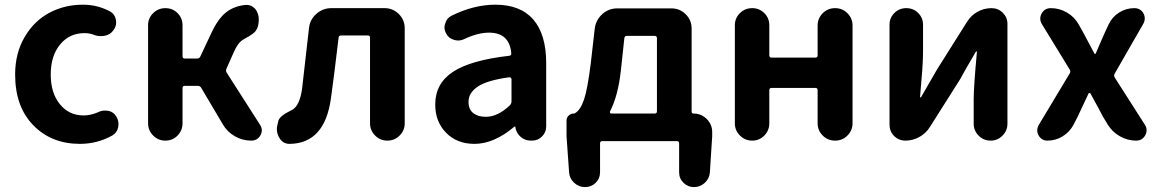

<svg xmlns="http://www.w3.org/2000/svg" viewBox="-20 -594 4914 811"><path d="M317.4 13.7Q197.3 13.7 120.6 -64.9Q43.9 -143.6 43.9 -279.3Q43.9 -369.1 84 -437.5Q124 -505.9 188.5 -540Q252.9 -574.2 330.1 -574.2Q391.6 -574.2 444.3 -545.9Q465.8 -534.2 469.7 -508.8Q470.7 -503.9 470.7 -500Q470.7 -480.5 458 -464.8Q444.3 -446.3 419.9 -442.4Q412.1 -441.4 405.3 -441.4Q388.7 -441.4 373 -448.2Q355.5 -454.1 336.9 -454.1Q273.4 -454.1 233.9 -406.2Q194.3 -358.4 194.3 -279.3Q194.3 -201.2 232.9 -153.8Q271.5 -106.4 333 -106.4Q363.3 -106.4 394.5 -120.1Q408.2 -127 422.9 -127Q429.7 -127 437.5 -126Q460 -121.1 470.7 -102.5Q480.5 -86.9 480.5 -70.3Q480.5 -63.5 479.5 -57.6Q474.6 -33.2 454.1 -21.5Q390.6 13.7 317.4 13.7Z M936.5 -303.7Q932.6 -294.9 937.5 -287.1L1078.1 -67.4Q1085.9 -55.7 1085.9 -43.9Q1085.9 -33.2 1080.1 -22.5Q1067.4 0 1041 0Q1003.9 0 971.7 -18.6Q939.5 -37.1 920.9 -69.3L830.1 -222.7Q825.2 -231.4 815.4 -231.4H760.7Q751 -231.4 751 -221.7V-73.2Q751 -43 730 -21.5Q709 0 678.7 0Q648.4 0 627 -21.5Q605.5 -43 605.5 -73.2V-487.3Q605.5 -517.6 627 -538.6Q648.4 -559.6 678.7 -559.6Q709 -559.6 730 -538.6Q751 -517.6 751 -487.3V-356.4Q751 -346.7 760.7 -346.7H812.5Q822.3 -346.7 826.2 -355.5L873 -455.1Q901.4 -515.6 935.1 -542Q968.8 -568.4 1016.6 -573.2Q1019.5 -573.2 1021.5 -573.2Q1045.9 -573.2 1061.5 -551.8Q1073.2 -533.2 1073.2 -511.7Q1073.2 -504.9 1072.3 -498L1070.3 -485.4Q1068.4 -478.5 1064.9 -471.7Q1061.5 -464.8 1057.6 -460.4Q1053.7 -456.1 1045.9 -450.2Q1038.1 -444.3 1033.7 -441.9Q1029.3 -439.5 1019 -433.6Q1008.8 -427.7 1005.9 -425.8Q984.4 -413.1 966.8 -372.1Z M1204.1 13.7Q1204.1 13.7 1203.1 13.7Q1175.8 13.7 1161.1 -9.8Q1149.4 -28.3 1149.4 -48.8Q1149.4 -55.7 1151.4 -64.5L1154.3 -77.1Q1155.3 -85.9 1159.7 -92.3Q1164.1 -98.6 1171.4 -104.5Q1178.7 -110.4 1184.1 -113.8Q1189.5 -117.2 1200.7 -123Q1211.9 -128.9 1215.8 -130.9Q1246.1 -149.4 1255.9 -218.8Q1264.6 -293.9 1285.2 -475.6Q1289.1 -511.7 1316.4 -535.6Q1343.8 -559.6 1379.9 -559.6H1604.5Q1639.6 -559.6 1664.6 -534.7Q1689.5 -509.8 1689.5 -474.6V-73.2Q1689.5 -43 1668 -21.5Q1646.5 0 1616.2 0Q1585.9 0 1564.5 -21.5Q1543 -43 1543 -73.2V-434.6Q1543 -444.3 1533.2 -444.3H1420.9Q1411.1 -444.3 1410.2 -434.6Q1389.6 -260.7 1377.9 -178.7Q1351.6 11.7 1204.1 13.7Z M1984.4 13.7Q1910.2 13.7 1864.3 -33.2Q1818.4 -80.1 1818.4 -152.3Q1818.4 -241.2 1893.1 -290.5Q1967.8 -339.8 2130.9 -358.4Q2140.6 -359.4 2139.6 -369.1Q2131.8 -456.1 2045.9 -456.1Q1998 -456.1 1940.4 -428.7Q1927.7 -422.9 1915 -422.9Q1906.2 -422.9 1897.5 -425.8Q1876 -431.6 1865.2 -451.2Q1857.4 -464.8 1857.4 -478.5Q1857.4 -486.3 1860.4 -494.1Q1866.2 -516.6 1886.7 -527.3Q1981.4 -574.2 2072.3 -574.2Q2178.7 -574.2 2232.9 -511.2Q2287.1 -448.2 2287.1 -327.1V-59.6Q2287.1 -35.2 2269.5 -17.6Q2252 0 2227.5 0H2222.7Q2198.2 0 2180.2 -15.1Q2162.1 -30.3 2157.2 -53.7V-58.6Q2156.2 -59.6 2154.8 -59.6Q2153.3 -59.6 2152.3 -58.6Q2066.4 13.7 1984.4 13.7ZM2032.2 -100.6Q2083 -100.6 2133.8 -149.4Q2140.6 -156.2 2140.6 -166V-258.8Q2140.6 -262.7 2137.7 -265.6Q2135.7 -267.6 2131.8 -267.6Q2131.8 -267.6 2130.9 -267.6Q2038.1 -254.9 1998.5 -228.5Q1959 -202.1 1959 -164.1Q1959 -131.8 1979 -116.2Q1999 -100.6 2032.2 -100.6Z M2556.6 -123Q2555.7 -120.1 2557.1 -117.2Q2558.6 -114.3 2562.5 -114.3H2745.1Q2754.9 -114.3 2754.9 -124V-432.6Q2754.9 -442.4 2745.1 -442.4H2627.9Q2618.2 -442.4 2617.2 -432.6L2602.5 -295.9Q2590.8 -189.5 2556.6 -123ZM2901.4 -123Q2901.4 -114.3 2910.2 -114.3Q2942.4 -114.3 2965.3 -91.3Q2988.3 -68.4 2988.3 -36.1V-18.6L2978.5 133.8Q2976.6 160.2 2957 178.2Q2937.5 196.3 2911.1 196.3Q2885.7 196.3 2867.2 178.2Q2848.6 160.2 2848.6 133.8V11.7Q2848.6 2 2838.9 2H2524.4Q2514.6 2 2514.6 11.7V133.8Q2514.6 160.2 2496.1 178.2Q2477.5 196.3 2451.2 196.3Q2424.8 196.3 2405.3 178.2Q2385.7 160.2 2383.8 133.8L2373 -18.6V-85Q2373 -96.7 2381.8 -105.5Q2390.6 -114.3 2403.3 -114.3Q2406.2 -114.3 2409.2 -116.2Q2431.6 -128.9 2446.8 -173.3Q2461.9 -217.8 2475.6 -328.1L2492.2 -473.6Q2497.1 -509.8 2523.9 -534.2Q2550.8 -558.6 2586.9 -558.6H2816.4Q2851.6 -558.6 2876.5 -533.7Q2901.4 -508.8 2901.4 -473.6Z M3084 -73.2V-487.3Q3084 -517.6 3105.5 -538.6Q3127 -559.6 3157.2 -559.6Q3187.5 -559.6 3208.5 -538.6Q3229.5 -517.6 3229.5 -487.3V-360.4Q3229.5 -350.6 3239.3 -350.6H3423.8Q3433.6 -350.6 3433.6 -360.4V-486.3Q3433.6 -516.6 3455.1 -538.1Q3476.6 -559.6 3507.3 -559.6Q3538.1 -559.6 3559.6 -538.1Q3581.1 -516.6 3581.1 -486.3V-73.2Q3581.1 -43 3559.6 -21.5Q3538.1 0 3507.3 0Q3476.6 0 3455.1 -21.5Q3433.6 -43 3433.6 -73.2V-212.9Q3433.6 -222.7 3423.8 -222.7H3239.3Q3229.5 -222.7 3229.5 -212.9V-73.2Q3229.5 -43 3208.5 -21.5Q3187.5 0 3157.2 0Q3127 0 3105.5 -21.5Q3084 -43 3084 -73.2Z M3804.7 0Q3776.4 0 3756.8 -19.5Q3737.3 -39.1 3737.3 -67.4V-489.3Q3737.3 -518.6 3757.8 -539.1Q3778.3 -559.6 3808.1 -559.6Q3837.9 -559.6 3858.4 -539.1Q3878.9 -518.6 3878.9 -489.3V-382.8Q3878.9 -358.4 3877.4 -327.6Q3876 -296.9 3871.6 -249Q3867.2 -201.2 3866.2 -184.6Q3866.2 -182.6 3868.2 -182.6Q3870.1 -182.6 3871.1 -184.6Q3932.6 -291 3937.5 -299.8L4065.4 -502.9Q4082 -529.3 4109.4 -544.4Q4136.7 -559.6 4168 -559.6Q4196.3 -559.6 4215.8 -540Q4235.4 -520.5 4235.4 -493.2V-71.3Q4235.4 -42 4214.4 -21Q4193.4 0 4164.1 0Q4134.8 0 4113.8 -21Q4092.8 -42 4092.8 -71.3V-175.8Q4092.8 -225.6 4106.4 -375Q4106.4 -377 4104.5 -377Q4102.5 -377 4101.6 -375Q4051.8 -290 4035.2 -258.8L3907.2 -56.6Q3890.6 -30.3 3862.8 -15.1Q3835 0 3804.7 0Z M4404.3 0Q4379.9 0 4367.2 -21.5Q4361.3 -32.2 4361.3 -43Q4361.3 -53.7 4367.2 -65.4L4498 -283.2Q4503.9 -292 4498 -300.8L4380.9 -492.2Q4374 -503.9 4374 -515.6Q4374 -526.4 4379.9 -537.1Q4392.6 -559.6 4418.9 -559.6Q4455.1 -559.6 4486.8 -541Q4518.6 -522.5 4536.1 -491.2L4553.7 -460Q4578.1 -413.1 4602.5 -368.2Q4603.5 -366.2 4605.5 -366.2Q4607.4 -366.2 4608.4 -368.2Q4614.3 -382.8 4627.9 -413.6Q4641.6 -444.3 4648.4 -460L4663.1 -491.2Q4677.7 -522.5 4707 -541Q4736.3 -559.6 4771.5 -559.6Q4796.9 -559.6 4809.6 -538.1Q4815.4 -527.3 4815.4 -516.1Q4815.4 -504.9 4809.6 -494.1L4688.5 -283.2Q4683.6 -275.4 4688.5 -266.6L4816.4 -66.4Q4823.2 -55.7 4823.2 -43.9Q4823.2 -33.2 4817.4 -22.5Q4804.7 0 4779.3 0Q4743.2 0 4710.9 -18.1Q4678.7 -36.1 4659.2 -67.4L4638.7 -101.6Q4637.7 -104.5 4617.2 -142.1Q4596.7 -179.7 4585.9 -199.2Q4585 -201.2 4582 -201.2Q4579.1 -201.2 4578.1 -199.2Q4572.3 -185.5 4532.2 -101.6L4514.6 -67.4Q4499 -37.1 4469.2 -18.6Q4439.5 0 4404.3 0Z"/></svg>

Font: Gen Jyuu GothicX Bold
Style: Bold
Weight: 700
Designer: Ryoko NISHIZUKA (kana &amp; ideographs); Paul D. Hunt (Latin, Greek &amp; Cyrillic); Wenlong ZHANG (bopomofo); Sandoll C
Version: Version 1.058.20140828